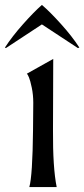

<svg xmlns="http://www.w3.org/2000/svg" viewBox="-64 -759 342 779"><path d="M55 0Q68 -46 70 -231L71 -342Q71 -374 65 -403Q59 -432 53.5 -445Q48 -458 45 -460L152 -520L151 -231Q150 -79 166 0ZM-44 -566Q-15 -611 29.5 -661Q74 -711 106 -739Q138 -712 183.5 -661.5Q229 -611 258 -566L252 -564L106 -660L-40 -564Z"/></svg>

Font: Coconat
Style: Regular
Weight: 400
Designer: Sara Lavazza
Foundry: Collletttivo
Version: Version 1.000;Glyphs 3.2 (3217)